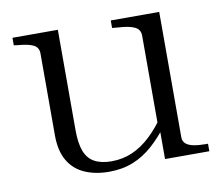

<svg xmlns="http://www.w3.org/2000/svg" viewBox="-64 -592 788 679"><g transform="rotate(-10 330.0 -253.0)"><path d="M184 -516V-155Q184 -108 195 -79.5Q206 -51 230 -38Q254 -25 291 -25Q331 -25 365.5 -40Q400 -55 431 -84Q462 -113 490 -154L496 -119Q466 -79 433.5 -50Q401 -21 362.5 -5.5Q324 10 276 10Q226 10 188 -7Q150 -24 129.5 -59.5Q109 -95 109 -150V-444Q109 -466 91 -475Q73 -484 36 -487L21 -489V-516ZM548 -516V-66Q548 -51 558 -42.5Q568 -34 586 -30.5Q604 -27 628 -27H637V0H478V-108L474 -111V-444Q474 -466 454.5 -475.5Q435 -485 396 -487L374 -489V-516Z"/></g></svg>

Font: Roboto Serif 120pt Expanded Light
Style: Regular
Weight: 300
Width: 7
Designer: Greg Gazdowicz
Foundry: Commercial Type
Version: Version 1.008